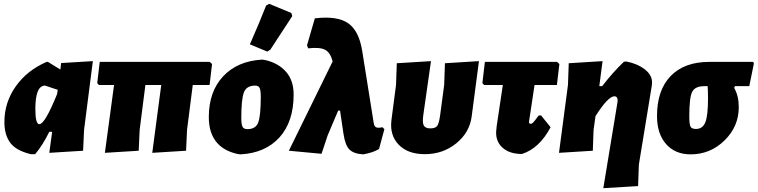

<svg xmlns="http://www.w3.org/2000/svg" viewBox="-20 -796 3966 1005"><path d="M141 11Q63 -8 33 -49.5Q3 -91 3 -157Q3 -260 62.5 -344Q122 -428 224 -472H231L296 -432L300 -466L466 -476L420 -116L415 -7L238 4L253 -106H238Q203 -35 164 11ZM165 -225Q165 -146 186 -146Q215 -146 279 -304L282 -326L216 -348Q165 -348 165 -225Z M529 4 577 -351H498L489 -361L502 -472H1078L1090 -461L1077 -351H989L959 -116L954 -7L777 4L824 -351H741L711 -116L706 -7Z M1373 -767 1389 -776 1505 -728 1510 -712Q1427 -584 1395 -536L1379 -526L1288 -564Q1339 -680 1373 -767ZM1351 -484 1367 -482Q1437 -466 1477 -420.5Q1517 -375 1517 -301Q1517 -159 1443 -77Q1369 5 1239 12L1223 10Q1073 -24 1073 -183Q1073 -316 1147.5 -396Q1222 -476 1351 -484ZM1316 -348Q1270 -348 1256.5 -312Q1243 -276 1243 -179Q1243 -145 1249.5 -132.5Q1256 -120 1275 -120Q1319 -120 1332 -156Q1345 -192 1345 -290Q1345 -323 1339 -335.5Q1333 -348 1316 -348Z M1663 9 1492 -7 1721 -474Q1710 -520 1682.5 -535Q1655 -550 1593 -543L1587 -559L1628 -700Q1744 -714 1801.5 -675Q1859 -636 1876 -529L1936 -153Q1939 -134 1949 -129.5Q1959 -125 1982 -130L1992 -120L1964 -16Q1933 3 1881 12Q1832 9 1809.5 -13Q1787 -35 1778 -95L1760 -217H1750L1695 -87Z M2204 11Q2115 11 2067 -38.5Q2019 -88 2029 -168L2053 -352L2057 -465L2236 -476L2196 -196Q2190 -155 2198 -139.5Q2206 -124 2232 -124Q2259 -124 2268.5 -137Q2278 -150 2284 -194L2305 -352L2309 -465L2487 -476L2449 -187Q2438 -102 2368 -45.5Q2298 11 2204 11Z M2712 10Q2648 10 2611.5 -22Q2575 -54 2577 -107L2580 -137L2612 -351H2514L2505 -361L2518 -472H2896L2908 -461L2895 -351H2778L2750 -165L2749 -157Q2749 -148 2758 -148Q2764 -148 2771 -155Q2778 -162 2799 -191L2812 -192L2862 -130Q2803 -19 2712 10Z M3134 -476 3117 -345H3132Q3189 -419 3246 -473L3259 -474Q3316 -463 3355 -433Q3394 -403 3393 -363L3392 -349L3324 66L3320 178L3138 189L3212 -260L3213 -270Q3213 -292 3196 -292Q3163 -292 3097 -188L3087 -116L3083 -7L2906 4L2953 -352L2957 -465Z M3595 12Q3514 12 3466.5 -42Q3419 -96 3419 -189Q3419 -324 3490.5 -398Q3562 -472 3692 -472H3923L3926 -463L3902 -345H3827L3823 -336Q3847 -294 3847 -235Q3847 -134 3772.5 -61Q3698 12 3595 12ZM3623 -121Q3658 -121 3672 -156Q3686 -191 3686 -280Q3686 -323 3684 -345H3667Q3618 -345 3603 -315Q3588 -285 3588 -187Q3588 -145 3594.5 -133Q3601 -121 3623 -121Z"/></svg>

Font: Alegreya Sans Black
Style: Italic
Weight: 900
Italic angle: -7°
Designer: Juan Pablo del Peral
Foundry: Huerta Tipografica
Version: Version 2.007